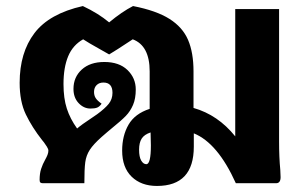

<svg xmlns="http://www.w3.org/2000/svg" viewBox="-20 -606 1010 635"><path d="M907 -44 908 -20Q908 0 893 0H760Q700 -133 621 -165V-121Q621 9 499 9Q447 9 415.5 -21.5Q384 -52 384 -108Q384 -157 405 -193.5Q426 -230 475 -246V-370Q475 -455 419 -476L370 -444L341 -426L304 -447Q275 -463 255 -476Q221 -457 205.5 -420Q190 -383 190 -328Q190 -281 201 -247Q212 -213 235 -181Q250 -194 282 -215L301 -228Q327 -247 339.5 -262.5Q352 -278 352 -299Q352 -333 322 -333Q308 -333 299.5 -324.5Q291 -316 291 -302Q291 -290 296.5 -281.5Q302 -273 316 -263Q309 -253 301 -250Q293 -247 279 -247Q257 -247 240 -265Q223 -283 223 -312Q223 -351 250.5 -376Q278 -401 325 -401Q374 -401 401.5 -374.5Q429 -348 429 -310Q429 -280 420 -259Q411 -238 396 -222.5Q381 -207 350 -182Q343 -176 334.5 -169Q326 -162 316 -153Q289 -129 277 -110.5Q265 -92 262 -69.5Q259 -47 259 0H122Q117 0 114 -2Q111 -4 111 -11Q111 -32 116 -47.5Q121 -63 130 -79Q134 -86 137 -93.5Q140 -101 140 -108Q140 -113 135 -121Q130 -129 125.5 -135Q121 -141 119 -143Q86 -185 65.5 -227.5Q45 -270 45 -332Q45 -432 94 -496.5Q143 -561 254 -586Q305 -562 341 -532Q383 -567 420 -586Q497 -571 540.5 -543.5Q584 -516 602 -474Q620 -432 620 -370V-249Q701 -226 758 -155V-576H903V-138Q903 -86 907 -44ZM479 -125 478 -168Q457 -161 448.5 -147.5Q440 -134 440 -111Q440 -87 447 -75Q454 -63 464 -63Q479 -63 479 -125Z"/></svg>

Font: Krub
Style: Bold
Weight: 700
Version: Version 1.000; ttfautohint (v1.6)